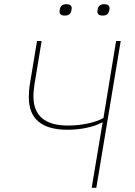

<svg xmlns="http://www.w3.org/2000/svg" viewBox="-20 -893 640 913"><path d="M468 -311H466Q437 -295 393 -285.5Q349 -276 301 -276Q117 -276 117 -431Q117 -445 118.5 -463.5Q120 -482 123 -499L156 -698H178L144 -492Q142 -478 140.5 -463.5Q139 -449 139 -435Q139 -296 304 -296Q352 -296 398 -306Q444 -316 472 -332L532 -698H554L438 0H416ZM289 -819Q274 -819 268.5 -824.5Q263 -830 263 -837Q263 -840 263.5 -843Q264 -846 265 -851Q270 -873 295 -873Q310 -873 315.5 -867.5Q321 -862 321 -855Q321 -852 320.5 -849Q320 -846 319 -841Q314 -819 289 -819ZM469 -819Q454 -819 448.5 -824.5Q443 -830 443 -837Q443 -840 443.5 -843Q444 -846 445 -851Q450 -873 475 -873Q490 -873 495.5 -867.5Q501 -862 501 -855Q501 -852 500.5 -849Q500 -846 499 -841Q494 -819 469 -819Z"/></svg>

Font: IBM Plex Mono Thin
Style: Italic
Weight: 100
Italic angle: -9°
Monospace: yes
Designer: Mike Abbink, Paul van der Laan, Pieter van Rosmalen
Foundry: Bold Monday
Version: Version 2.3